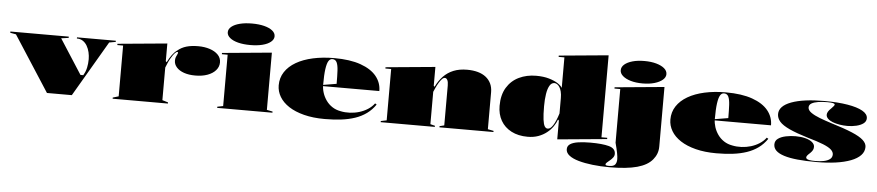

<svg xmlns="http://www.w3.org/2000/svg" viewBox="-50 -1095 7554 1654"><g transform="rotate(5 3727.5 -267.5)"><path d="M365 0 55 -480 5 -489V-500H510V-489L446 -480L639 -180H664L667 -187Q683 -213 690.5 -248Q698 -283 698 -321Q698 -351 691 -381Q684 -411 669.5 -436Q655 -461 633 -475.5Q611 -490 581 -490V-500H917V-490L861 -480L580 0Z M933 0V-10L983 -25V-464H933V-475L1361 -515V-362L1369 -354Q1387 -390 1407 -417.5Q1427 -445 1451 -462Q1484 -490 1527 -502.5Q1570 -515 1629 -515Q1683 -515 1728 -500.5Q1773 -486 1800 -458.5Q1827 -431 1827 -392Q1827 -354 1801 -324Q1775 -294 1729.5 -277.5Q1684 -261 1624 -261Q1568 -261 1526.5 -275.5Q1485 -290 1462 -316Q1439 -342 1439 -374Q1439 -391 1444 -404.5Q1449 -418 1454.5 -428Q1460 -438 1460 -444Q1460 -450 1454 -450Q1445 -450 1431.5 -436Q1418 -422 1400 -391Q1390 -375 1380 -353Q1370 -331 1361 -307V-25L1411 -10V0Z M2073 -564Q2014 -564 1968.5 -575.5Q1923 -587 1897 -608.5Q1871 -630 1871 -657Q1871 -685 1897 -706Q1923 -727 1968.5 -738.5Q2014 -750 2073 -750Q2133 -750 2178.5 -738.5Q2224 -727 2250 -706Q2276 -685 2276 -657Q2276 -630 2250 -608.5Q2224 -587 2178.5 -575.5Q2133 -564 2073 -564ZM1837 0V-10L1887 -20V-464H1837V-475L2265 -515V-20L2315 -10V0Z M2805 -515Q2942 -515 3033.5 -482.5Q3125 -450 3170.5 -394Q3216 -338 3216 -266H2725V-276L2844 -296Q2844 -364 2841.5 -410.5Q2839 -457 2827.5 -481Q2816 -505 2789 -505Q2769 -505 2756 -484Q2743 -463 2736 -413.5Q2729 -364 2729 -276Q2729 -243 2740 -208.5Q2751 -174 2772.5 -143.5Q2794 -113 2826 -92Q2858 -71 2899 -64Q2937 -56 2979 -58Q3021 -60 3060.5 -72Q3100 -84 3133.5 -105.5Q3167 -127 3189 -157L3203 -148Q3171 -101 3127.5 -69.5Q3084 -38 3029.5 -19.5Q2975 -1 2909.5 7Q2844 15 2767 15Q2667 15 2588.5 -5Q2510 -25 2456.5 -60Q2403 -95 2375.5 -141.5Q2348 -188 2348 -240Q2348 -305 2381.5 -356Q2415 -407 2476 -442.5Q2537 -478 2621 -496.5Q2705 -515 2805 -515Z M4226 -10V0H3759V-10L3799 -20V-365Q3799 -397 3790.5 -412.5Q3782 -428 3769 -428Q3756 -428 3743.5 -414.5Q3731 -401 3718.5 -380.5Q3706 -360 3696 -338Q3686 -316 3679 -300V-20L3719 -10V0H3251V-10L3301 -20V-464H3251V-475L3679 -515V-352L3687 -344Q3712 -397 3749 -435.5Q3786 -474 3836.5 -494.5Q3887 -515 3954 -515Q4006 -515 4047 -503.5Q4088 -492 4116.5 -469.5Q4145 -447 4160.5 -414.5Q4176 -382 4176 -340V-20Z M5157 -745V-36H5207V-25L4779 15V-148L4771 -156Q4761 -126 4740 -95.5Q4719 -65 4687.5 -40Q4656 -15 4615 0Q4574 15 4523 15Q4441 15 4381.5 -16Q4322 -47 4290.5 -102Q4259 -157 4259 -230Q4259 -324 4297.5 -387.5Q4336 -451 4402.5 -483Q4469 -515 4551 -515Q4615 -515 4662.5 -501Q4710 -487 4739.5 -467.5Q4769 -448 4779 -430V-694H4729V-705ZM4713 -466Q4688 -466 4672 -439.5Q4656 -413 4648.5 -366Q4641 -319 4641 -260Q4641 -186 4646.5 -144.5Q4652 -103 4662.5 -86.5Q4673 -70 4689 -70Q4701 -70 4712 -78.5Q4723 -87 4734.5 -104.5Q4746 -122 4757 -148Q4768 -174 4779 -209V-341Q4779 -374 4773 -398Q4767 -422 4757 -437Q4747 -452 4735.5 -459Q4724 -466 4713 -466Z M5469 -529Q5410 -529 5366 -542Q5322 -555 5297 -577Q5272 -599 5272 -626Q5272 -655 5297 -676.5Q5322 -698 5366 -710.5Q5410 -723 5469 -723Q5527 -723 5571.5 -710.5Q5616 -698 5641.5 -676.5Q5667 -655 5667 -626Q5667 -599 5641.5 -577Q5616 -555 5571.5 -542Q5527 -529 5469 -529ZM5247 215Q5170 215 5101 207Q5032 199 4979.5 184Q4927 169 4897.5 146Q4868 123 4868 92Q4868 63 4893 47Q4918 31 4963 24.5Q5008 18 5066 18Q5169 18 5226.5 33.5Q5284 49 5284 97Q5284 114 5273 128.5Q5262 143 5248 154.5Q5234 166 5223 175.5Q5212 185 5212 194Q5212 199 5219 201.5Q5226 204 5244 204Q5282 204 5295.5 187Q5309 170 5309 140Q5309 120 5302.5 86Q5296 52 5282 0V-464H5232V-475L5660 -515V0Q5660 33 5649.5 61Q5639 89 5619 113Q5577 165 5487 190Q5397 215 5247 215Z M6192 -515Q6329 -515 6420.5 -482.5Q6512 -450 6557.5 -394Q6603 -338 6603 -266H6112V-276L6231 -296Q6231 -364 6228.5 -410.5Q6226 -457 6214.5 -481Q6203 -505 6176 -505Q6156 -505 6143 -484Q6130 -463 6123 -413.5Q6116 -364 6116 -276Q6116 -243 6127 -208.5Q6138 -174 6159.5 -143.5Q6181 -113 6213 -92Q6245 -71 6286 -64Q6324 -56 6366 -58Q6408 -60 6447.5 -72Q6487 -84 6520.5 -105.5Q6554 -127 6576 -157L6590 -148Q6558 -101 6514.5 -69.5Q6471 -38 6416.5 -19.5Q6362 -1 6296.5 7Q6231 15 6154 15Q6054 15 5975.5 -5Q5897 -25 5843.5 -60Q5790 -95 5762.5 -141.5Q5735 -188 5735 -240Q5735 -305 5768.5 -356Q5802 -407 5863 -442.5Q5924 -478 6008 -496.5Q6092 -515 6192 -515Z M7020 15Q6926 15 6856 8Q6786 1 6739 -14Q6692 -29 6669 -51.5Q6646 -74 6646 -105Q6646 -137 6672 -155.5Q6698 -174 6739 -182.5Q6780 -191 6823 -191Q6869 -191 6906.5 -181.5Q6944 -172 6966 -154Q6988 -136 6988 -113Q6988 -98 6982 -86Q6976 -74 6961 -59Q6944 -44 6936.5 -34.5Q6929 -25 6929 -17Q6929 -12 6934.5 -6Q6940 0 6958 3.5Q6976 7 7013 7Q7050 7 7082.5 0.5Q7115 -6 7135 -21Q7155 -36 7155 -62Q7155 -84 7134 -103.5Q7113 -123 7063.5 -143Q7014 -163 6929 -187Q6827 -218 6766.5 -246Q6706 -274 6680.5 -303.5Q6655 -333 6655 -368Q6655 -438 6758 -476.5Q6861 -515 7046 -515Q7159 -515 7243.5 -501Q7328 -487 7374 -461Q7420 -435 7420 -398Q7420 -371 7397 -353.5Q7374 -336 7336.5 -327Q7299 -318 7258 -318Q7224 -318 7191 -323.5Q7158 -329 7131.5 -339Q7105 -349 7089 -364.5Q7073 -380 7073 -399Q7073 -425 7107 -456Q7122 -471 7128 -479Q7134 -487 7134 -492Q7134 -495 7130.5 -498Q7127 -501 7119.5 -503Q7112 -505 7099.5 -506Q7087 -507 7069 -507Q7026 -507 6990.5 -501.5Q6955 -496 6933.5 -483.5Q6912 -471 6912 -448Q6912 -424 6941 -403.5Q6970 -383 7017 -365Q7064 -347 7118 -330Q7233 -295 7301 -266.5Q7369 -238 7399.5 -210Q7430 -182 7430 -151Q7430 -110 7400.5 -79Q7371 -48 7316 -27Q7261 -6 7186 4.5Q7111 15 7020 15Z"/></g></svg>

Font: Kalnia SemiExpanded
Style: Bold
Weight: 700
Width: 6
Designer: Frida Medrano
Foundry: Frida Medrano
Version: Version 1.105